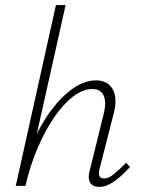

<svg xmlns="http://www.w3.org/2000/svg" viewBox="-20 -731 559 755"><path d="M42 0 200 -711H238L79 0ZM370 4Q354 4 343.5 -3Q333 -10 330 -24.5Q327 -39 333 -61L388 -284Q399 -327 388 -354Q377 -381 343 -381Q306 -381 267 -351Q228 -321 192.5 -269Q157 -217 127.5 -148Q98 -79 80 0H51Q74 -91 107.5 -167.5Q141 -244 182.5 -299Q224 -354 269 -384.5Q314 -415 358 -415Q388 -415 407 -399.5Q426 -384 432 -356Q438 -328 428 -288L372 -69Q367 -51 370.5 -40Q374 -29 389 -29Q407 -29 428 -46.5Q449 -64 476 -91L491 -74Q458 -38 428 -17Q398 4 370 4Z"/></svg>

Font: Ysabeau ExtraLight
Style: Italic
Weight: 250
Italic angle: -12°
Version: Version 2.000;gftools[0.9.27.dev2+g8671c4b]